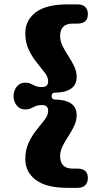

<svg xmlns="http://www.w3.org/2000/svg" viewBox="-20 -756 454 899"><path d="M221.5 -306Q221.5 -289.5 241.5 -289.5Q285 -289.5 312 -271.8Q339 -254 339 -216Q339 -191 327.5 -166.8Q316 -142.5 300.5 -119Q285 -95.5 273.2 -72Q261.5 -48.5 261.5 -25.5Q261.5 33.5 320.5 33.5H343Q391.5 33.5 391.5 78.5Q391.5 97 380 110.2Q368.5 123.5 343 123.5H296.5Q196 123.5 147.2 86.2Q98.5 49 98.5 -11Q98.5 -55.5 114.8 -89.2Q131 -123 152.2 -149Q173.5 -175 189.5 -196Q205.5 -217 205.5 -236.5Q205.5 -264 177.5 -264Q157.5 -264 145.8 -258.8Q134 -253.5 123.8 -248.5Q113.5 -243.5 99 -243.5Q73 -243.5 58.2 -262.2Q43.5 -281 43.5 -306Q43.5 -331 58.2 -350Q73 -369 99 -369Q113.5 -369 123.8 -363.8Q134 -358.5 145.8 -353.5Q157.5 -348.5 177.5 -348.5Q205.5 -348.5 205.5 -375.5Q205.5 -395 189.5 -416Q173.5 -437 152.2 -463Q131 -489 114.8 -522.8Q98.5 -556.5 98.5 -601Q98.5 -661 147.2 -698.2Q196 -735.5 296.5 -735.5H343Q368.5 -735.5 380 -722.5Q391.5 -709.5 391.5 -690.5Q391.5 -645.5 343 -645.5H320.5Q261.5 -645.5 261.5 -587Q261.5 -563.5 273.2 -540Q285 -516.5 300.5 -493Q316 -469.5 327.5 -445.2Q339 -421 339 -396.5Q339 -358.5 312 -340.5Q285 -322.5 241.5 -322.5Q221.5 -322.5 221.5 -306Z"/></svg>

Font: Fraunces 72pt SuperSoft Black
Style: Regular
Weight: 900
Version: Version 1.000;[0bf87f6ff]